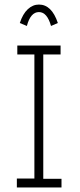

<svg xmlns="http://www.w3.org/2000/svg" viewBox="-20 -823 353 843"><path d="M54 0V-39H131V-584H56V-623H246V-584H170V-38H250V0ZM98 -709 67 -722Q80 -762 102 -782.5Q124 -803 151 -803Q207 -803 234 -722L204 -709Q187 -770 151 -770Q114 -770 98 -709Z"/></svg>

Font: Inconsolata ExtraCondensed Light
Style: Regular
Weight: 300
Width: 2
Monospace: yes
Designer: Raph Levien, Cyreal, Brenton Simpson
Foundry: Raph Levien, Cyreal, Google
Version: Version 3.100; ttfautohint (v1.8.4.7-5d5b)